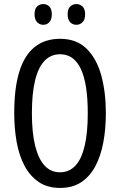

<svg xmlns="http://www.w3.org/2000/svg" viewBox="-20 -915 590 945"><path d="M501 -358Q501 -281 488.5 -214Q476 -147 449 -96.5Q422 -46 379.5 -18Q337 10 276 10Q214 10 171 -19Q128 -48 101 -98.5Q74 -149 62 -216Q50 -283 50 -359Q50 -481 75 -562Q100 -643 150.5 -683.5Q201 -724 276 -724Q357 -724 406.5 -675Q456 -626 478.5 -543.5Q501 -461 501 -358ZM137 -358Q137 -262 153 -197.5Q169 -133 199.5 -100Q230 -67 275 -67Q320 -67 350.5 -99Q381 -131 396.5 -196Q412 -261 412 -358Q412 -503 378 -575.5Q344 -648 276 -648Q230 -648 199 -615.5Q168 -583 152.5 -518.5Q137 -454 137 -358ZM150 -845Q150 -871 162.5 -883Q175 -895 193 -895Q211 -895 223 -882.5Q235 -870 235 -845Q235 -819 223 -806Q211 -793 193 -793Q175 -793 162.5 -806Q150 -819 150 -845ZM313 -845Q313 -871 325.5 -883Q338 -895 356 -895Q374 -895 386.5 -882.5Q399 -870 399 -845Q399 -819 386.5 -806Q374 -793 356 -793Q337 -793 325 -806Q313 -819 313 -845Z"/></svg>

Font: Noto Sans Khmer ExtraCondensed
Style: Regular
Weight: 400
Width: 2
Designer: Danh Hong and the Monotype Design Team
Foundry: Monotype Imaging Inc.
Version: Version 2.004